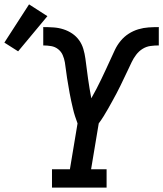

<svg xmlns="http://www.w3.org/2000/svg" viewBox="-111 -859 747 879"><path d="M127 0V-84H209L244 -294Q238 -310 232.5 -327Q227 -344 223 -361.5Q219 -379 215 -396.5Q211 -414 208 -431.5Q205 -449 202 -466.5Q199 -484 196 -502Q193 -520 191 -538Q189 -556 186 -573.5Q183 -591 176 -607Q169 -623 155 -634Q141 -645 123 -648Q105 -651 87 -651V-735Q110 -735 133.5 -733.5Q157 -732 179 -725Q201 -718 219.5 -705.5Q238 -693 251 -675Q264 -657 270.5 -635Q277 -613 280 -590.5Q283 -568 286 -545Q289 -522 292 -499.5Q295 -477 299 -454Q303 -431 307 -409Q319 -430 330.5 -452Q342 -474 352.5 -496Q363 -518 373.5 -540.5Q384 -563 394 -585Q404 -607 414.5 -629.5Q425 -652 441 -671.5Q457 -691 478 -704.5Q499 -718 522.5 -725Q546 -732 569.5 -733.5Q593 -735 616 -735V-651Q597 -651 578 -648.5Q559 -646 542 -635.5Q525 -625 512.5 -608.5Q500 -592 491.5 -574Q483 -556 474.5 -538Q466 -520 457.5 -502.5Q449 -485 440.5 -467Q432 -449 422.5 -431.5Q413 -414 403.5 -396.5Q394 -379 384 -361.5Q374 -344 363.5 -327Q353 -310 341 -294L306 -84H377V0ZM-28 -624 -91 -664 22 -839 106 -785Z"/></svg>

Font: Iosevka Slab MdExObl
Style: Regular
Weight: 500
Width: 7
Italic angle: -9°
Monospace: yes
Designer: Belleve Invis
Foundry: Belleve Invis
Version: Version 11.1.1; ttfautohint (v1.8.3)